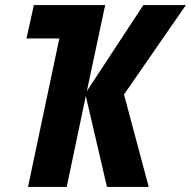

<svg xmlns="http://www.w3.org/2000/svg" viewBox="-20 -734 750 754"><path d="M90 0H242L317 -357L400 0H564L467 -363L710 -714H543L321 -376L393 -714H113L84 -583H213Z"/></svg>

Font: Noto Sans Display SemiCondensed Extra
Style: Italic
Weight: 800
Width: 4
Italic angle: -12°
Designer: Monotype Design Team
Foundry: Monotype Imaging Inc.
Version: Version 1.900